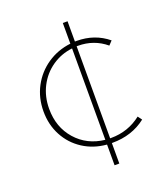

<svg xmlns="http://www.w3.org/2000/svg" viewBox="-124 -648 731 837"><g transform="rotate(-20 241.5 -230.0)"><path d="M289 5H286V100H264V4Q203 -1 155 -32Q107 -63 80 -113.5Q53 -164 53 -226Q53 -289 80.5 -340.5Q108 -392 156 -424.5Q204 -457 264 -464V-560H286V-466H294Q377 -466 438 -416L421 -398Q366 -444 292 -444H286V-17H291Q370 -17 431 -65L445 -46Q380 5 289 5ZM264 -18V-442Q212 -436 170 -407Q128 -378 104 -331.5Q80 -285 80 -228Q80 -143 131 -85Q182 -27 264 -18Z"/></g></svg>

Font: Ysabeau Infant Extralight
Style: Regular
Weight: 200
Designer: Christian Thalmann (Catharsis Fonts)
Version: Version 0.003